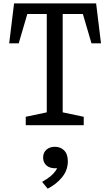

<svg xmlns="http://www.w3.org/2000/svg" viewBox="-20 -750 660 1150"><path d="M134.2 -50.5 282.5 -81.8 260.2 -40.2V-682.8L283.5 -666.3L117 -666.2L148.8 -683.7L92 -490.3H35L64.3 -729.8H555.7L585 -490.3H528L471.2 -683.7L503 -666.2H340.3L355.5 -682.5V-40.2L333.2 -81.8L481.5 -50.5V0H134.2ZM328.7 234.7 345.7 249.7Q330 257.8 309.7 257.8Q288.7 257.8 272.5 250.1Q256.3 242.3 247.3 227.7Q238.3 213 238.3 193.3Q238.3 163.7 258.2 146.4Q278.2 129.2 308.7 129.2Q342.7 129.2 364.5 151.3Q386.3 173.5 386.3 216Q386.3 269.2 351.9 311.5Q317.5 353.8 265.5 380L232.3 339.5Q260.5 322.8 279.2 308.4Q297.8 294 311.2 275.8Q324.7 257.5 328.7 234.7Z"/></svg>

Font: Monaspace Xenon Var ExtraLight
Style: Regular
Weight: 200
Designer: Riley Cran and the Lettermatic Team
Version: Version 1.200 (Monaspace Xenon Var)